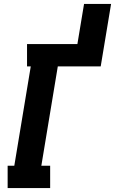

<svg xmlns="http://www.w3.org/2000/svg" viewBox="-20 -960 587 980"><path d="M19 0V-114H53L137 -621H118V-735H375L409 -940H547L494 -621H275L191 -114H236V0Z"/></svg>

Font: Iosevka Slab Heavy
Style: Italic
Weight: 900
Italic angle: -9°
Monospace: yes
Designer: Belleve Invis
Foundry: Belleve Invis
Version: Version 11.1.0; ttfautohint (v1.8.3)